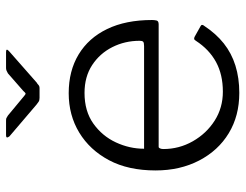

<svg xmlns="http://www.w3.org/2000/svg" viewBox="-106 -676 792 619"><g transform="rotate(-90 289.5 -366.0)"><path d="M119 -235Q119 -184 144 -140Q169 -96 210.5 -69.5Q252 -43 304 -43Q359 -43 399.5 -65Q440 -87 468 -130Q471 -135 474 -135.5Q477 -136 481 -134L515 -115Q523 -111 516 -103Q491 -65 459.5 -40Q428 -15 388 -2.5Q348 10 300 10Q226 10 170 -24Q114 -58 82 -119.5Q50 -181 50 -260Q50 -348 83 -410Q116 -472 172 -506Q228 -540 299 -540Q371 -540 424 -508Q477 -476 506 -416Q535 -356 535 -271Q535 -264 533.5 -257Q532 -250 521 -250H126Q123 -250 121 -245.5Q119 -241 119 -235ZM451 -297Q462 -297 465 -300Q468 -303 468 -311Q468 -359 447.5 -399.5Q427 -440 389.5 -464.5Q352 -489 300 -489Q241 -489 201 -460.5Q161 -432 140.5 -388Q120 -344 120 -297ZM363 -736Q368 -739 372 -740.5Q376 -742 380 -742H432Q446 -742 433 -731L333 -643Q329 -641 325.5 -637.5Q322 -634 315 -634H284Q276 -634 271.5 -637Q267 -640 262 -644L160 -731Q156 -736 156.5 -739Q157 -742 163 -742H210Q216 -742 218.5 -741Q221 -740 227 -736L286 -687Q295 -679 297.5 -679Q300 -679 307 -687Z"/></g></svg>

Font: Libre Franklin Light
Style: Regular
Weight: 300
Designer: Pablo Impallari, Rodrigo Fuenzalida, Nhung Nguyen
Foundry: Impallari Type
Version: Version 3.000